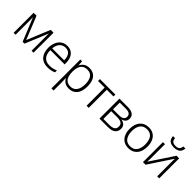

<svg xmlns="http://www.w3.org/2000/svg" viewBox="217 -2062 3613 3613"><g transform="rotate(45 2024.0 -255.0)"><path d="M616 -532V0H564V-376Q564 -379 564 -382V-383Q564 -384 564 -384V-386Q564 -386 564 -387V-388Q564 -389 564 -389V-391Q564 -391 564 -392V-393Q564 -394 564 -395V-416Q564 -436 566 -458H564L375 0H326L139 -458H136Q138 -436 138 -416V-409Q138 -408 138 -408V-404Q138 -402 138 -400V-399Q138 -398 138 -397V0H86V-532H164L350 -70L540 -532Z M979 -542Q1047 -542 1093 -510.5Q1139 -479 1162 -424Q1185 -369 1185 -298V-258H805Q805 -153 854 -96.5Q903 -40 995 -40Q1045 -40 1082 -48Q1119 -56 1163 -76V-24Q1123 -6 1084 2Q1045 10 993 10Q874 10 810 -63Q746 -136 746 -262Q746 -343 773.5 -406.5Q801 -470 853 -506Q905 -542 979 -542ZM978 -494Q905 -494 859.5 -445Q814 -396 806 -306H1125Q1125 -390 1089.5 -442Q1054 -494 978 -494Z M1567 -542Q1669 -542 1726.5 -473.5Q1784 -405 1784 -269Q1784 -133 1724.5 -61.5Q1665 10 1562 10Q1491 10 1448.5 -20Q1406 -50 1386 -92H1382Q1383 -66 1384.5 -37Q1386 -8 1386 18V236H1329V-532H1376L1383 -432H1386Q1406 -476 1449.5 -509Q1493 -542 1567 -542ZM1559 -492Q1471 -492 1429 -436.5Q1387 -381 1386 -276V-266Q1386 -152 1427.5 -95.5Q1469 -39 1555 -39Q1637 -39 1681 -100Q1725 -161 1725 -270Q1725 -377 1683.5 -434.5Q1642 -492 1559 -492Z M2262 -482H2084V0H2027V-482H1850V-532H2262Z M2774 -402Q2774 -351 2747 -322.5Q2720 -294 2676 -284V-280Q2728 -272 2761 -241Q2794 -210 2794 -152Q2794 -83 2747 -41.5Q2700 0 2598 0H2370V-532H2592Q2680 -532 2727 -499.5Q2774 -467 2774 -402ZM2716 -396Q2716 -437 2686.5 -460Q2657 -483 2588 -483H2427V-304H2580Q2650 -304 2683 -327Q2716 -350 2716 -396ZM2735 -152Q2735 -207 2697.5 -231Q2660 -255 2586 -255H2427V-48H2588Q2662 -48 2698.5 -73Q2735 -98 2735 -152Z M3383 -266Q3383 -183 3355.5 -121Q3328 -59 3274.5 -24.5Q3221 10 3144 10Q3070 10 3017 -24Q2964 -58 2935.5 -120Q2907 -182 2907 -266Q2907 -396 2971.5 -469Q3036 -542 3148 -542Q3224 -542 3276.5 -507.5Q3329 -473 3356 -411Q3383 -349 3383 -266ZM2966 -266Q2966 -164 3009 -101.5Q3052 -39 3144 -39Q3237 -39 3280.5 -101.5Q3324 -164 3324 -266Q3324 -332 3306 -383Q3288 -434 3249 -463Q3210 -492 3147 -492Q3056 -492 3011 -432Q2966 -372 2966 -266Z M3582 -532V-161Q3582 -139 3581 -111.5Q3580 -84 3579 -62L3890 -532H3960V0H3906V-371Q3906 -393 3906.5 -422Q3907 -451 3908 -471L3597 0H3528V-532ZM3912 -746Q3903 -606 3744 -606Q3664 -606 3625 -640Q3586 -674 3582 -746H3636Q3640 -692 3666 -670Q3692 -648 3746 -648Q3797 -648 3824.5 -670Q3852 -692 3857 -746Z"/></g></svg>

Font: BC Sans Light
Style: Regular
Weight: 300
Designer: Monotype Design Team
Foundry: Monotype Imaging Inc.
Version: Version 2.000;GOOG;noto-source:20170915:90ef993387c0